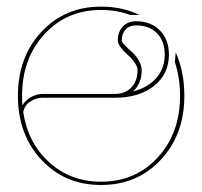

<svg xmlns="http://www.w3.org/2000/svg" viewBox="-20 -542 595 565"><path d="M371.6 -272.9Q415.5 -284.2 440.2 -312.7Q464.8 -341.3 464.8 -381.3Q464.8 -420.9 442.1 -444.1Q419.4 -467.3 380.4 -467.3Q360.8 -467.3 349.6 -455.3Q338.4 -443.4 338.4 -422.4Q338.4 -418 347.4 -408.7Q356.4 -399.4 367.7 -389.6Q378.9 -379.9 387.9 -364.7Q397 -349.6 397 -335Q397 -296.4 371.6 -272.9ZM277.3 -522.5Q340.3 -522.5 390.6 -498H363.3Q322.3 -512.7 277.3 -512.7Q176.3 -512.7 110.6 -441.2Q44.9 -369.6 44.9 -259.8Q44.9 -240.7 45.9 -231.9Q55.2 -247.6 71.8 -256.6Q88.4 -265.6 105.5 -265.6H318.4Q348.1 -265.6 366.5 -284.7Q384.8 -303.7 384.8 -335Q384.8 -345.7 375.7 -358.4Q366.7 -371.1 355.7 -380.6Q344.7 -390.1 335.7 -401.9Q326.7 -413.6 326.7 -422.4Q326.7 -448.2 341.3 -463.9Q356 -479.5 380.4 -479.5Q423.8 -479.5 450.4 -452.6Q477.1 -425.8 477.1 -381.3Q477.1 -324.2 433.3 -289.3Q389.6 -254.4 318.4 -254.4H105.5Q86.4 -254.4 69.3 -243.4Q52.2 -232.4 48.3 -211.9Q62.5 -120.6 125.2 -64Q188 -7.3 277.3 -7.3Q378.4 -7.3 444.1 -78.6Q509.8 -149.9 509.8 -259.8Q509.8 -313 494.6 -359.4L497.1 -387.7Q522.5 -331.5 522.5 -259.8Q522.5 -146 453.1 -71.8Q383.8 2.4 277.3 2.4Q170.9 2.4 101.8 -71.8Q32.7 -146 32.7 -259.8Q32.7 -374 101.8 -448.2Q170.9 -522.5 277.3 -522.5Z"/></svg>

Font: ZnikomitNo24
Style: Thin
Weight: 300
Designer: gluk
Foundry: gluk
Version: Version 0.55